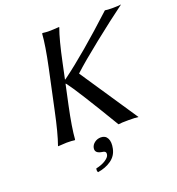

<svg xmlns="http://www.w3.org/2000/svg" viewBox="-153 -771 1029 1118"><g transform="rotate(-20 361.5 -212.0)"><path d="M346.7 39.1Q375 39.1 387 62.5Q398.9 85.9 390.6 125Q381.8 167.5 346.7 192.1Q311.5 216.8 263.2 224.1Q256.8 216.3 260.7 200.2Q297.4 192.4 320.6 177Q343.8 161.6 346.7 147Q349.6 133.3 343 127.9Q336.4 122.6 321.3 121.1Q280.8 113.8 287.6 82Q291.5 64 308.3 51.5Q325.2 39.1 346.7 39.1ZM200.7 -444.8Q228 -574.2 232.9 -645L235.8 -647.9Q252.4 -645 286.1 -645L338.9 -647.9V-645Q314.5 -578.6 286.6 -444.8L266.1 -347.7Q271 -349.6 274.9 -353Q413.1 -454.6 622.6 -647.9Q634.8 -645 670.9 -645Q706.1 -645 722.7 -647.9Q631.8 -581.1 523.2 -494.6Q414.6 -408.2 356 -354V-352.1L594.2 2.9Q575.7 0 533.2 0Q488.3 0 470.2 2.9Q309.1 -266.1 265.6 -321.8Q263.7 -323.7 261.2 -325.2L234.4 -200.2Q207 -70.8 202.1 0L199.2 2.9Q182.6 0 148.9 0L96.2 2.9V0Q120.6 -67.9 148.4 -200.2Z"/></g></svg>

Font: Linux Biolinum O
Style: Italic
Weight: 400
Italic angle: -12°
Designer: Philipp H. Poll
Foundry: Philipp H. Poll
Version: Version 1.1.3